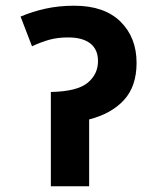

<svg xmlns="http://www.w3.org/2000/svg" viewBox="-20 -652 541 672"><path d="M240 -632Q345 -632 401.5 -576.5Q458 -521 458 -432Q458 -350 414 -302Q370 -254 292 -234V0H158V-330Q250 -332 286.5 -362Q323 -392 323 -438Q323 -479 296 -500Q269 -521 219 -521Q182 -521 153 -513Q124 -505 92 -490L52 -594Q92 -611 138.5 -621.5Q185 -632 240 -632Z"/></svg>

Font: RS Noto Sans
Style: Bold
Weight: 700
Designer: Monotype Design Team
Foundry: Monotype Imaging Inc.
Version: Version 3.10